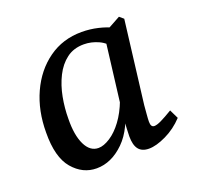

<svg xmlns="http://www.w3.org/2000/svg" viewBox="-86 -520 641 622"><g transform="rotate(-20 234.0 -209.5)"><path d="M148 9Q100 9 66 -31Q32 -71 33 -156Q33 -231 60.5 -291.5Q88 -352 137.5 -387.5Q187 -423 252 -423Q281 -423 308.5 -416.5Q336 -410 359 -399L339 -332Q321 -360 296 -371.5Q271 -383 245 -383Q210 -383 185.5 -364.5Q161 -346 145.5 -315Q130 -284 123 -247Q116 -210 116 -173Q115 -117 131 -84Q147 -51 176 -51Q194 -51 216.5 -65.5Q239 -80 259 -107Q279 -134 293 -171L305 -164Q287 -77 243 -34Q199 9 148 9ZM329 7Q305 7 293.5 -7.5Q282 -22 282 -52Q282 -63 283 -80.5Q284 -98 286 -125L319 -393L383 -428L397 -416L362 -131Q361 -118 359.5 -101Q358 -84 358 -75Q358 -56 370 -56Q379 -56 394.5 -63.5Q410 -71 435 -86L450 -55Q423 -26 388.5 -9.5Q354 7 329 7Z"/></g></svg>

Font: Rasa
Style: Italic
Weight: 400
Italic angle: -7.10001°
Designer: Anna Giedrys (Yrsa+Rasa design), David Brezina (Yrsa art-direction, Rasa art-direction, design)
Foundry: Rosetta Type Foundry
Version: Version 2.004